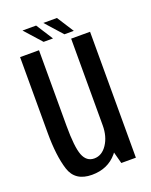

<svg xmlns="http://www.w3.org/2000/svg" viewBox="-135 -777 670 854"><g transform="rotate(-20 200.0 -349.5)"><path d="M290.5 0H359.5V-596H270V-77ZM118 -596.5H28.5V-237.5Q28.5 -130 49.8 -62.5Q71 5 151 5Q226 5 270.2 -47.5Q314.5 -100 314.5 -165L270 -185.5Q270 -133 245.8 -96.5Q221.5 -60 185 -60Q148.5 -60 133.2 -99.2Q118 -138.5 118 -238.5ZM248.5 -624.5H293L242 -704H177.5ZM150 -624.5H194.5L143.5 -704H79Z"/></g></svg>

Font: Anybody Condensed
Style: Regular
Weight: 400
Width: 3
Designer: Tyler Finck
Foundry: Etcetera Type Company
Version: Version 1.113;gftools[0.9.25]